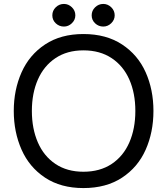

<svg xmlns="http://www.w3.org/2000/svg" viewBox="-20 -946 851 976"><path d="M50 -382Q50 -489 89.5 -578Q129 -667 209 -720Q289 -773 404 -773Q520 -773 600.5 -720Q681 -667 720.5 -578.5Q760 -490 760 -382Q760 -274 720.5 -185Q681 -96 600.5 -43Q520 10 404 10Q289 10 209 -43Q129 -96 89.5 -185.5Q50 -275 50 -382ZM668 -382Q668 -472 637.5 -541.5Q607 -611 547.5 -650.5Q488 -690 404 -690Q321 -690 262 -650.5Q203 -611 172.5 -541.5Q142 -472 142 -382Q142 -292 172.5 -222Q203 -152 262 -112.5Q321 -73 404 -73Q488 -73 547.5 -112.5Q607 -152 637.5 -222Q668 -292 668 -382ZM246 -868Q246 -892 263.5 -909Q281 -926 305 -926Q328 -926 345.5 -909Q363 -892 363 -868Q363 -845 345.5 -828Q328 -811 305 -811Q281 -811 263.5 -827.5Q246 -844 246 -868ZM446 -868Q446 -892 463.5 -909Q481 -926 505 -926Q528 -926 545.5 -909Q563 -892 563 -868Q563 -845 545.5 -828Q528 -811 505 -811Q481 -811 463.5 -827.5Q446 -844 446 -868Z"/></svg>

Font: Open Sauce One
Style: Regular
Weight: 400
Designer: Alfredo Marco Pradil
Foundry: Creative Sauce Fz LLC
Version: Version 1.477